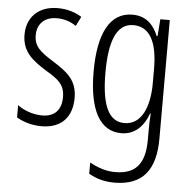

<svg xmlns="http://www.w3.org/2000/svg" viewBox="-54 -596 877 890"><g transform="rotate(5 384.0 -150.5)"><path d="M293 -134C293 -218 245 -252 179 -294C116 -333 88 -357 88 -408C88 -463 124 -495 179 -495C212 -495 244 -485 269 -467L291 -511C259 -531 221 -542 179 -542C88 -542 36 -485 36 -407C36 -327 84 -290 151 -248C211 -213 239 -189 239 -133C239 -74 208 -40 150 -40C107 -40 64 -56 35 -78V-21C61 -5 102 10 151 10C243 10 293 -44 293 -134Z M527 -542C423 -542 370 -443 370 -264C370 -81 425 10 522 10C584 10 626 -31 648 -93H651C648 -57 648 -28 648 -2V30C648 146 601 192 510 192C468 192 432 180 391 158V210C427 231 465 241 511 241C643 241 701 164 701 20V-532H657L651 -453H647C625 -506 589 -542 527 -542ZM535 -494C615 -494 648 -419 648 -300V-233C648 -125 613 -38 533 -38C461 -38 425 -108 425 -264C425 -407 456 -494 535 -494Z"/></g></svg>

Font: Noto Sans Gujarati ExtraCondensed Light
Style: Regular
Weight: 300
Width: 2
Designer: Jelle Bosma - Monotype Design Team, Universal Thirst
Foundry: Monotype Imaging Inc.
Version: Version 2.106